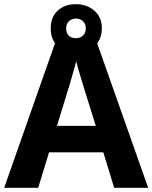

<svg xmlns="http://www.w3.org/2000/svg" viewBox="-20 -966 730 920"><path d="M527 -66 475 -236H215L163 -66H0L252 -783H437L690 -66ZM387 -529Q382 -546 374 -572Q366 -598 358 -625Q350 -652 345 -672Q340 -652 331.5 -622.5Q323 -593 315.5 -566.5Q308 -540 304 -529L253 -363H439ZM344 -714Q290 -714 256.5 -745Q223 -776 223 -830Q223 -884 256.5 -915Q290 -946 344 -946Q396 -946 432 -915Q468 -884 468 -831Q468 -776 432.5 -745Q397 -714 344 -714ZM344 -783Q364 -783 377.5 -795.5Q391 -808 391 -830Q391 -852 377.5 -864.5Q364 -877 344 -877Q324 -877 310.5 -864.5Q297 -852 297 -830Q297 -808 309 -795.5Q321 -783 344 -783Z"/></svg>

Font: Noto Sans Malayalam UI
Style: Regular
Weight: 400
Designer: Jelle Bosma - Monotype Design Team
Foundry: Monotype Imaging Inc.
Version: Version 2.104